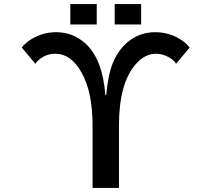

<svg xmlns="http://www.w3.org/2000/svg" viewBox="-20 -899 1040 944"><path d="M325.7 -778.8V-878.9H455.6V-778.8ZM543.9 -778.8V-878.9H673.8V-778.8ZM564.9 24.9H435.1V-281.7Q435.1 -447.8 380.4 -543.5Q328.6 -634.8 252.4 -634.8Q203.1 -634.8 167 -601.1Q160.6 -595.7 153.8 -585.4L86.9 -665.5Q107.4 -689.9 131.3 -704.6Q189 -740.7 255.9 -740.7Q339.4 -740.7 401.4 -684.1Q484.9 -606.4 498 -430.7H502Q511.7 -534.2 535.2 -590.3Q564.9 -661.6 618.7 -700.7Q673.3 -740.7 742.7 -740.7Q810.1 -740.7 865.2 -706.5Q892.1 -690.9 912.6 -665.5L845.7 -585.4Q833.5 -604 814.9 -614.7Q781.7 -634.8 746.1 -634.8Q692.4 -634.8 647 -583Q564.9 -488.8 564.9 -281.7Z"/></svg>

Font: BIZ UDPGothic
Style: Bold
Weight: 700
Designer: TypeBank Co., Ltd.
Foundry: Morisawa Inc.
Version: Version 1.051